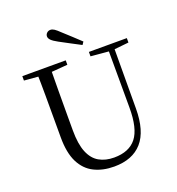

<svg xmlns="http://www.w3.org/2000/svg" viewBox="-166 -1078 1129 1227"><g transform="rotate(-20 398.5 -464.5)"><path d="M488 -802.5 475.2 -783.4Q440.1 -801.8 405.4 -820.1Q370.7 -838.4 336.4 -856.9Q305 -873.9 292.6 -886.7Q280.2 -899.5 280.2 -912.4Q280.2 -925.2 290.1 -935Q299.9 -944.8 314.7 -944.8Q327.3 -944.8 340.8 -936Q354.2 -927.2 376.9 -905.1Q403.5 -881.7 431.4 -855.3Q459.4 -828.9 488 -802.5ZM401.2 16.1Q323.9 16.1 265.4 -13.2Q206.9 -42.4 174.6 -106.7Q142.4 -171.1 142.4 -276.5V-391Q142.4 -475.8 142.3 -560.2Q142.2 -644.6 140 -728H232.2Q231.2 -645.4 230.7 -561.2Q230.2 -477 230.2 -391V-291.5Q230.2 -198.9 253 -143.1Q275.8 -87.3 318.7 -62.8Q361.7 -38.3 420.2 -38.3Q522.2 -38.3 571.4 -100.5Q620.6 -162.6 620.2 -305.7L619.4 -728H658.7L657.1 -285.6Q656.7 -132.5 591.2 -58.2Q525.7 16.1 401.2 16.1ZM45.5 -698V-728H340.7V-698L201.1 -686.9H179.8ZM498.2 -698V-728H756.2V-698L647.1 -686.7H626.2Z"/></g></svg>

Font: Noto Serif KR ExtraLight
Style: Regular
Weight: 200
Designer: Ryoko NISHIZUKA 西塚涼子 (kana & ideographs); Frank Grießhammer (Latin, Greek & Cyrillic); Wenlong ZHANG 张文龙 (bopomofo); San
Foundry: Adobe
Version: Version 2.002-H1;hotconv 1.1.0;makeotfexe 2.6.0